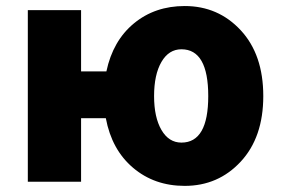

<svg xmlns="http://www.w3.org/2000/svg" viewBox="-20 -603 933 637"><path d="M582 -129.9Q670.9 -129.9 670.9 -284.2Q670.9 -439.5 582 -439.5Q540 -439.5 515.6 -397.5Q491.2 -355.5 491.2 -284.2Q491.2 -213.9 515.6 -171.9Q540 -129.9 582 -129.9ZM249 -366.2H333Q354.5 -467.8 424.3 -525.4Q494.1 -583 592.8 -583Q704.1 -583 778.8 -502.4Q853.5 -421.9 853.5 -284.2Q853.5 -147.5 778.8 -66.9Q704.1 13.7 592.8 13.7Q492.2 13.7 421.4 -46.4Q350.6 -106.4 331.1 -210.9H249V0H72.3V-569.3H249Z"/></svg>

Font: Gen Shin Gothic Heavy
Style: Bold
Weight: 900
Designer: [Source Han Sans]
Ryoko NISHIZUKA  (kana & ideographs); Paul D. Hunt (Latin, Greek & Cyrillic); Wenlong ZHANG  (bopomofo
Version: Version 1.002.20150607